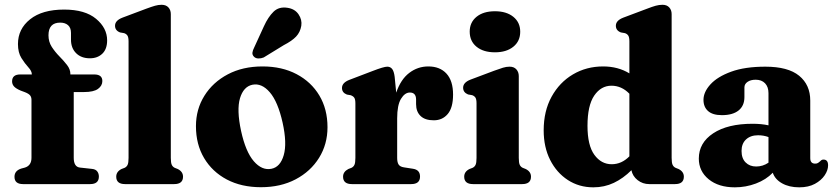

<svg xmlns="http://www.w3.org/2000/svg" viewBox="-20 -769 3486 802"><path d="M288 -110Q288 -71.5 314.5 -69L364.5 -63.5Q379.5 -62 386.2 -53Q393 -44 393 -31.5Q393 0 356.5 0H76.5Q40.5 0 40.5 -30.5Q40.5 -56 69 -65L84 -69Q111.5 -77.5 111.5 -110V-352Q111.5 -363 106 -370.2Q100.5 -377.5 84 -384L66.5 -390.5Q46.5 -399 38.5 -408Q30.5 -417 30.5 -429Q30.5 -458 64.5 -458H113V-458.5Q113 -472 98.5 -487.8Q84 -503.5 69.5 -526.5Q55 -549.5 55 -585Q55 -648 105.8 -688.5Q156.5 -729 248 -729Q335 -729 381.2 -690.5Q427.5 -652 427.5 -600.5Q427.5 -564 407.5 -544.8Q387.5 -525.5 355.5 -525.5Q319.5 -525.5 298 -546.8Q276.5 -568 276.5 -603.5V-631.5Q276.5 -653 264.2 -663.8Q252 -674.5 231.5 -674.5Q182.5 -674.5 182.5 -621.5Q182.5 -594.5 196.2 -573.2Q210 -552 228.2 -533.5Q246.5 -515 260.2 -497.2Q274 -479.5 274 -459.5V-458H373.5Q407.5 -458 407.5 -430.5Q407.5 -411 389.5 -397.8Q371.5 -384.5 330.5 -384.5H288ZM693.5 -710V-109.5Q693.5 -89 697.5 -80.5Q701.5 -72 710 -68L722.5 -63Q744.5 -52 744.5 -31Q744.5 0 707.5 0H502.5Q465.5 0 465.5 -31Q465.5 -52 487.5 -63L500.5 -68Q509 -72 513 -80.5Q517 -89 517 -109.5V-596Q517 -613.5 512.2 -620.5Q507.5 -627.5 498.5 -630.5L481.5 -633.5Q460.5 -641.5 460.5 -661.5Q460.5 -683.5 492 -695.5L590.5 -732.5Q613.5 -741 627.5 -745Q641.5 -749 655 -749Q673.5 -749 683.5 -738Q693.5 -727 693.5 -710Z M1076.5 -491.5Q1158 -491.5 1219 -459.2Q1280 -427 1314 -370Q1348 -313 1348 -237.5Q1348 -166.5 1312.8 -109.8Q1277.5 -53 1215 -20Q1152.5 13 1070 13Q988.5 13 927.5 -19.2Q866.5 -51.5 832.5 -108.8Q798.5 -166 798.5 -242Q798.5 -312.5 833.8 -369Q869 -425.5 931.5 -458.5Q994 -491.5 1076.5 -491.5ZM1114 -64Q1151 -71.5 1165.2 -121Q1179.5 -170.5 1160.5 -256.5Q1141 -344 1107 -383.5Q1073 -423 1034 -415Q997 -407 982.5 -358.8Q968 -310.5 987 -222Q1006 -135 1040.2 -95.5Q1074.5 -56 1114 -64ZM1082.5 -659.5Q1100 -698 1122.5 -720Q1145 -742 1180.5 -736.5Q1211.5 -732 1227 -709.2Q1242.5 -686.5 1238.5 -661Q1234 -634.5 1216.8 -616.2Q1199.5 -598 1165.5 -580.5L1081.5 -529Q1070.5 -524.5 1059.2 -524.8Q1048 -525 1041 -532Q1033 -540 1034.5 -549.8Q1036 -559.5 1041.5 -570Z M1628.5 -448.5 1635 -382Q1654 -437.5 1689.5 -464.5Q1725 -491.5 1769 -491.5Q1817.5 -491.5 1845 -461.5Q1872.5 -431.5 1872.5 -374Q1872.5 -319 1850.2 -292.8Q1828 -266.5 1792 -266.5Q1755.5 -266.5 1736.8 -284.5Q1718 -302.5 1718 -334V-354Q1717.5 -382.5 1692 -382.5Q1671 -382.5 1655 -356.2Q1639 -330 1639 -274.5V-109.5Q1639 -91 1645 -81.8Q1651 -72.5 1667 -70L1705.5 -64Q1734.5 -59.5 1734.5 -31.5Q1734.5 0 1697.5 0H1450Q1413 0 1413 -31Q1413 -51.5 1435 -63L1448 -68Q1456.5 -72 1460.5 -80.5Q1464.5 -89 1464.5 -109.5V-336.5Q1464.5 -354 1459.8 -360.8Q1455 -367.5 1446 -371L1429 -374Q1408.5 -382 1408.5 -401.5Q1408.5 -423.5 1439.5 -435.5L1536.5 -472.5Q1583 -490.5 1597.5 -490.5Q1610.5 -490.5 1618 -481Q1625.5 -471.5 1628.5 -448.5Z M2047.5 -550.5Q1999 -550.5 1970.5 -573.8Q1942 -597 1942 -637Q1942 -675.5 1970.5 -698.8Q1999 -722 2047.5 -722Q2095.5 -722 2124.2 -698.8Q2153 -675.5 2153 -636.5Q2153 -597 2124.2 -573.8Q2095.5 -550.5 2047.5 -550.5ZM2147 -451V-109.5Q2147 -89 2151 -80.5Q2155 -72 2163.5 -68L2176 -63Q2198 -52 2198 -31Q2198 0 2161 0H1956Q1919 0 1919 -31Q1919 -52 1941 -63L1954 -68Q1962.5 -72 1966.5 -80.5Q1970.5 -89 1970.5 -109.5V-337Q1970.5 -354.5 1965.8 -361.5Q1961 -368.5 1952 -371.5L1935 -374.5Q1914.5 -383 1914.5 -402.5Q1914.5 -424.5 1945.5 -436.5L2044 -473.5Q2067 -482 2081 -486.2Q2095 -490.5 2108.5 -490.5Q2127 -490.5 2137 -479.2Q2147 -468 2147 -451Z M2251 -224.5Q2251 -305 2284 -365Q2317 -425 2373.2 -458.2Q2429.5 -491.5 2499.5 -491.5Q2561.5 -491.5 2609 -462.5V-596Q2609 -613.5 2604.2 -620.5Q2599.5 -627.5 2590.5 -630.5L2573.5 -633.5Q2552.5 -641.5 2552.5 -661.5Q2552.5 -683.5 2584 -695.5L2682.5 -732.5Q2704.5 -741 2718.8 -745Q2733 -749 2747.5 -749Q2765.5 -749 2775.5 -738Q2785.5 -727 2785.5 -710V-109.5Q2785.5 -89 2789.5 -80.5Q2793.5 -72 2802 -68L2814.5 -63Q2836.5 -52 2836.5 -31Q2836.5 0 2799.5 0H2692Q2664.5 0 2643.5 -16.5Q2622.5 -33 2617.5 -58Q2583.5 -24 2544 -5.2Q2504.5 13.5 2458.5 13.5Q2399 13.5 2352 -17Q2305 -47.5 2278 -101Q2251 -154.5 2251 -224.5ZM2434 -243.5Q2434 -161.5 2462.8 -122.2Q2491.5 -83 2535 -83Q2576.5 -83 2609 -116V-377.5Q2576.5 -411 2534 -411Q2490.5 -411 2462.2 -369.8Q2434 -328.5 2434 -243.5Z M2899 -106.5Q2899 -172.5 2959.2 -212.2Q3019.5 -252 3123.5 -252Q3161 -252 3190 -245.5V-380Q3190 -406 3175.8 -421Q3161.5 -436 3136.5 -436Q3115.5 -436 3102.5 -427Q3089.5 -418 3089.5 -404V-363.5Q3089.5 -327 3065 -307.5Q3040.5 -288 2995.5 -288Q2957 -288 2937.8 -305Q2918.5 -322 2918.5 -352Q2918.5 -384.5 2947.5 -416.5Q2976.5 -448.5 3034 -469.5Q3091.5 -490.5 3177 -490.5Q3272 -490.5 3318.2 -452.5Q3364.5 -414.5 3364.5 -349V-108.5Q3364.5 -85.5 3385 -85.5Q3393 -85.5 3397.5 -88.8Q3402 -92 3406 -95.5Q3408.5 -98.5 3411.8 -100.5Q3415 -102.5 3419.5 -102.5Q3439 -102.5 3439 -78.5Q3439 -58 3424.8 -36.8Q3410.5 -15.5 3383.8 -1Q3357 13.5 3318.5 13.5Q3276.5 13.5 3246.8 -3.2Q3217 -20 3208 -47.5Q3180 -18.5 3137.8 -2.5Q3095.5 13.5 3049.5 13.5Q2981.5 13.5 2940.2 -20.2Q2899 -54 2899 -106.5ZM3077.5 -138.5Q3077.5 -107.5 3094.5 -90.5Q3111.5 -73.5 3138.5 -73.5Q3166.5 -73.5 3190 -89.5V-196.5Q3169.5 -204 3146.5 -204Q3115 -204 3096.2 -186.5Q3077.5 -169 3077.5 -138.5Z"/></svg>

Font: Fraunces 9pt S050
Style: Bold
Weight: 700
Version: Version 1.000; ttfautohint (v1.8.3)